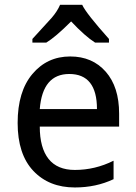

<svg xmlns="http://www.w3.org/2000/svg" viewBox="-20 -786 575 813"><path d="M441.4 -605.5H382.8Q339.8 -632.8 281.2 -695.3Q214.8 -628.9 175.8 -605.5H117.2V-621.1L199.2 -710.9Q222.7 -738.3 234.4 -765.6H328.1Q343.8 -730.5 441.4 -621.1ZM484.4 -250H148.4Q148.4 -160.2 185.5 -113.3Q222.7 -66.4 296.9 -66.4Q382.8 -66.4 460.9 -105.5V-27.3Q386.7 7.8 296.9 7.8Q187.5 7.8 121.1 -62.5Q54.7 -132.8 54.7 -265.6Q54.7 -398.4 117.2 -472.7Q179.7 -546.9 277.3 -546.9Q371.1 -546.9 427.7 -482.4Q484.4 -418 484.4 -304.7ZM148.4 -324.2H390.6Q390.6 -398.4 361.3 -435.5Q332 -472.7 273.4 -472.7Q160.2 -472.7 148.4 -324.2Z"/></svg>

Font: Droid Sans Fallback
Style: Regular
Weight: 400
Designer: Steve Matteson
Foundry: Ascender Corporation
Version: 3.00 (Khmer version)